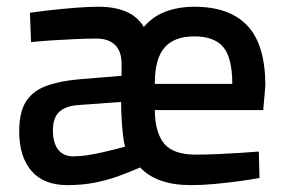

<svg xmlns="http://www.w3.org/2000/svg" viewBox="-20 -530 837 561"><path d="M176.9 10.9Q107.7 10.9 71.9 -30.6Q36.1 -72.2 36.1 -146.4Q36.1 -202.4 56.1 -233.6Q76.2 -264.8 116 -279.2Q155.7 -293.7 214.2 -298.6L335.2 -308.5V-343.6Q335.2 -380.7 315.8 -399Q296.4 -417.3 262.5 -417.3Q235.5 -417.3 200.4 -415.8Q165.2 -414.3 130.8 -412Q96.4 -409.6 70.7 -407L67.5 -492.7Q94.6 -496.6 130.7 -500.7Q166.9 -504.7 203.6 -507.5Q240.4 -510.3 267.5 -510.3Q315.2 -510.3 348.6 -496Q382 -481.7 400.2 -451.3Q426.6 -482.3 464.4 -496.3Q502.2 -510.3 547.8 -510.3Q651.1 -510.3 703.2 -454.6Q755.3 -399 755.3 -279.7L749.1 -208.4H432.3Q433 -143 459.5 -110.6Q486 -78.2 552.3 -78.2Q580.8 -78.2 614.8 -79.7Q648.7 -81.2 681.1 -83.2Q713.5 -85.2 736.2 -87.2L738.2 -10Q714.2 -5.5 679.3 -0.7Q644.4 4.1 607.3 7.5Q570.2 10.9 538.8 10.9Q487.4 10.9 450.5 -2.1Q413.6 -15.1 389.5 -40.8Q356 -26 322.8 -14.2Q289.6 -2.5 254 4.2Q218.4 10.9 176.9 10.9ZM194.2 -73.2Q214.1 -73.2 236.7 -76.7Q259.3 -80.3 280.8 -85.2Q302.4 -90.1 319.8 -94.7Q337.1 -99.2 345.6 -101.6Q341.2 -116.8 338.8 -140.2Q336.3 -163.5 335.1 -188.7Q333.8 -213.8 333.8 -232.2L208.8 -223Q172 -220.5 153.3 -203.3Q134.6 -186 134.6 -148.9Q134.6 -112.1 150 -92.7Q165.4 -73.2 194.2 -73.2ZM432.3 -284.9H658.7Q658.7 -361 632.5 -392.3Q606.3 -423.7 547.8 -423.7Q489.1 -423.7 460.7 -391Q432.3 -358.4 432.3 -284.9Z"/></svg>

Font: TitilliumWeb ExtraLight
Style: Regular
Weight: 400
Designer: Mohamed Gaber, Accademia di Belle Arti di Urbino and others
Foundry: Kief Type Foundry, Accademia di Belle Arti di Urbino and others
Version: Version 3.000; ttfautohint (v1.8.2)